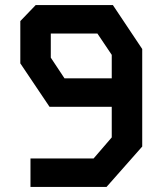

<svg xmlns="http://www.w3.org/2000/svg" viewBox="-20 -736 640 756"><path d="M120.5 -716 60 -653V-486.5L175 -315.5H420V-195L348.5 -112H100V0H399.5L540 -159V-543L424.5 -716ZM180 -509V-604H363.5L420 -520V-427.5H234Z"/></svg>

Font: Kode Mono
Style: Regular
Weight: 400
Monospace: yes
Designer: Isa Ozler
Foundry: Kadena LLC
Version: Version 1.000;gftools[0.9.28]